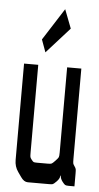

<svg xmlns="http://www.w3.org/2000/svg" viewBox="-52 -743 400 776"><g transform="rotate(5 148.0 -355.0)"><path d="M116.2 -529.3 97.7 -580.1 180.7 -710 210 -633.8ZM177.7 0H90.8Q75.2 0 62.5 -18.6L48.8 -38.1Q34.2 -58.6 34.2 -85.9V-476.6H91.8V-121.1Q91.8 -106.4 92.8 -102.5Q93.8 -98.6 99.1 -91.8Q104.5 -85 107.4 -83.5Q110.4 -82 121.1 -82H166Q176.8 -82 180.7 -84Q184.6 -85.9 194.8 -96.7Q205.1 -107.4 207 -111.8Q209 -116.2 209 -130.9V-476.6H266.6V-110.4Q266.6 -95.7 267.6 -91.8Q268.6 -87.9 273.4 -81.1Q278.3 -74.2 279.3 -69.8Q280.3 -65.4 280.3 -51.8V0H256.8Q246.1 0 242.2 -2.4Q238.3 -4.9 231.4 -13.7Q221.7 -26.4 221.7 -38.1H219.7Q219.7 -26.4 207 -13.7Q196.3 -2.9 192.4 -1.5Q188.5 0 177.7 0Z"/></g></svg>

Font: Vancouver Drive
Style: Regular
Weight: 400
Designer: Valery Zaveryaev
Foundry: Cyreal (www.cyreal.org)
Version: Version 1.06